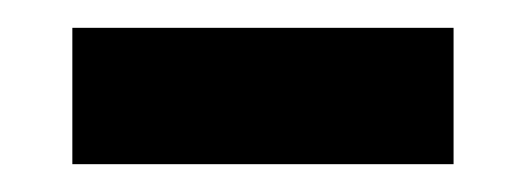

<svg xmlns="http://www.w3.org/2000/svg" viewBox="-20 -335 379 138"><path d="M32 -217V-315H306V-217Z"/></svg>

Font: Bricolage Grotesque 96pt ExtraBold Medium
Style: Regular
Weight: 500
Version: Version 1.001;gftools[0.9.33.dev8+g029e19f]